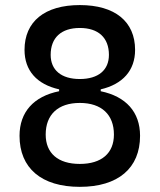

<svg xmlns="http://www.w3.org/2000/svg" viewBox="-20 -723 626 753"><path d="M293 9.8C443.4 9.8 529.3 -63.5 529.3 -190.4C529.3 -283.7 474.1 -344.7 375 -365.2V-372.6C461.4 -392.6 509.8 -446.8 509.8 -527.3C509.8 -638.7 430.7 -703.1 293 -703.1C155.3 -703.1 76.2 -638.7 76.2 -527.3C76.2 -446.3 124.5 -392.1 211.9 -372.6V-365.2C112.3 -345.2 56.6 -283.7 56.6 -190.4C56.6 -63.5 142.6 9.8 293 9.8ZM293 -80.1C207.5 -80.1 159.2 -122.1 159.2 -195.3C159.2 -273.4 207.5 -319.3 293 -319.3C378.4 -319.3 426.8 -273.4 426.8 -195.3C426.8 -122.1 378.4 -80.1 293 -80.1ZM293 -413.1C220.2 -413.1 178.7 -448.2 178.7 -507.8C178.7 -575.2 220.2 -613.3 293 -613.3C365.7 -613.3 407.2 -575.2 407.2 -507.8C407.2 -448.2 365.7 -413.1 293 -413.1Z"/></svg>

Font: Cascadia Code PL
Style: Regular
Weight: 400
Monospace: yes
Designer: Aaron Bell
Foundry: Saja Typeworks
Version: Version 2404.023